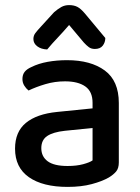

<svg xmlns="http://www.w3.org/2000/svg" viewBox="-20 -718 551 753"><path d="M245 -67Q280 -67 306 -74Q332 -81 343 -89V-216L234 -205Q188 -200 165 -184.5Q142 -169 142 -137Q142 -104 167 -85.5Q192 -67 245 -67ZM243 -482Q336 -482 391 -441.5Q446 -401 446 -314V-81Q446 -58 435.5 -45.5Q425 -33 407 -22Q381 -7 340 4Q299 15 245 15Q148 15 93.5 -23Q39 -61 39 -135Q39 -201 81.5 -236Q124 -271 204 -279L343 -293V-315Q343 -359 314.5 -379Q286 -399 235 -399Q195 -399 158 -388Q121 -377 92 -363Q82 -371 75 -382.5Q68 -394 68 -408Q68 -425 76.5 -436Q85 -447 103 -455Q131 -469 167 -475.5Q203 -482 243 -482ZM251 -620Q227 -592 206 -570Q185 -548 165 -524Q141 -525 126 -536.5Q111 -548 111 -565Q111 -578 118.5 -588Q126 -598 139 -612L192 -670Q207 -683 220.5 -690.5Q234 -698 251 -698Q270 -698 283.5 -691Q297 -684 313 -665L393 -569Q393 -552 383 -539Q373 -526 352 -526Q338 -526 328.5 -533Q319 -540 309 -551Z"/></svg>

Font: Baloo Tammudu 2 Medium
Style: Regular
Weight: 500
Designer: Maithili Shingre, Omkar Shende and Ek Type
Foundry: Ek Type
Version: Version 1.640;hotconv 1.0.111;makeotfexe 2.5.65597; ttfautoh